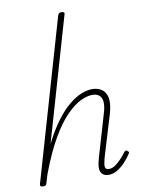

<svg xmlns="http://www.w3.org/2000/svg" viewBox="-108 -1087 866 1174"><g transform="rotate(-10 325.5 -500.0)"><path d="M470 15Q453 15 441 8.5Q429 2 422.5 -11.5Q416 -25 417.5 -46Q419 -67 428 -97L501 -345Q525 -418 511.5 -451Q498 -484 455 -484Q423 -484 382 -464.5Q341 -445 294 -397.5Q247 -350 198 -265.5Q149 -181 101 -53L85 0Q83 8 78.5 11.5Q74 15 64 15Q53 15 48 11Q43 7 45 0L335 -1000Q338 -1008 343 -1011.5Q348 -1015 358 -1015Q367 -1015 372 -1011Q377 -1007 374 -999L152 -233Q193 -314 234.5 -369.5Q276 -425 317 -458Q358 -491 394 -505Q430 -519 460 -519Q494 -519 519 -502.5Q544 -486 551.5 -449.5Q559 -413 541 -350L465 -100Q458 -74 455 -55.5Q452 -37 457.5 -28.5Q463 -20 477 -20Q498 -20 518 -34Q538 -48 556.5 -68Q575 -88 587 -105Q593 -112 597.5 -113Q602 -114 608 -109Q616 -103 615.5 -98.5Q615 -94 611 -89Q598 -69 576.5 -44.5Q555 -20 527 -2.5Q499 15 470 15Z"/></g></svg>

Font: Playwrite AU QLD Thin
Style: Regular
Weight: 250
Designer: Veronika Burian, José Scaglione
Foundry: TypeTogether
Version: Version 1.002